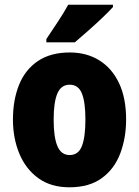

<svg xmlns="http://www.w3.org/2000/svg" viewBox="-20 -786 592 816"><path d="M516 -278Q516 -201 491.5 -135Q467 -69 413.5 -29.5Q360 10 275 10Q196 10 142.5 -29Q89 -68 62 -133.5Q35 -199 35 -278Q35 -361 61 -425.5Q87 -490 141 -526.5Q195 -563 277 -563Q348 -563 402 -529.5Q456 -496 486 -432.5Q516 -369 516 -278ZM208 -277Q208 -203 224 -165Q240 -127 276 -127Q313 -127 328 -165Q343 -203 343 -278Q343 -352 328 -389Q313 -426 276 -426Q240 -426 224 -389Q208 -352 208 -277ZM460 -756Q444 -738 415.5 -711Q387 -684 355.5 -656Q324 -628 298 -606H177V-620Q201 -656 226.5 -694.5Q252 -733 270 -766H460Z"/></svg>

Font: Noto Sans Lao UI Cond Blk
Style: Regular
Weight: 900
Width: 3
Designer: Monotype Design Team
Foundry: Monotype Imaging Inc.
Version: Version 2.000; ttfautohint (v1.8.4.7-5d5b)